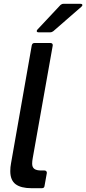

<svg xmlns="http://www.w3.org/2000/svg" viewBox="-20 -989 453 1009"><path d="M214 -12Q213 0 200 0H145Q90 0 62 -21Q34 -42 34 -90Q34 -111 38 -131L147 -751Q150 -763 161 -763H245Q252 -763 255 -759Q258 -755 257 -749L152 -158Q149 -142 149 -129Q149 -110 160.5 -101.5Q172 -93 197 -93H214Q220 -93 223.5 -89Q227 -85 226 -79ZM184 -819Q173 -819 173 -826Q173 -830 178 -835L298 -963Q305 -969 314 -969H402Q413 -969 413 -962Q413 -958 407 -953L260 -825Q252 -819 244 -819Z"/></svg>

Font: Open Sauce Two Medium Italic
Style: Regular
Weight: 500
Italic angle: -10°
Designer: Alfredo Marco Pradil
Foundry: Creative Sauce Fz LLC
Version: Version 1.477